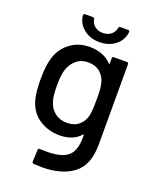

<svg xmlns="http://www.w3.org/2000/svg" viewBox="-159 -771 865 1062"><g transform="rotate(20 273.5 -239.5)"><path d="M386 -509H462Q472 -509 472 -499V-26Q472 95 403.5 147Q335 199 220 199Q205 199 171 197Q161 196 161 186L164 117Q164 113 167 110Q170 107 175 108Q189 109 216 109Q301 109 338.5 77.5Q376 46 376 -29V-47Q376 -49 374.5 -49.5Q373 -50 371 -48Q328 0 249 0Q184 0 131 -34Q78 -68 59 -134Q46 -178 46 -256Q46 -339 61 -384Q79 -444 127.5 -480.5Q176 -517 242 -517Q324 -517 371 -467Q373 -465 374.5 -465.5Q376 -466 376 -468V-499Q376 -509 386 -509ZM376 -257Q376 -299 374.5 -316.5Q373 -334 369 -350Q361 -387 333.5 -410.5Q306 -434 263 -434Q222 -434 194 -410.5Q166 -387 154 -350Q143 -320 143 -257Q143 -188 153 -163Q163 -126 192.5 -102.5Q222 -79 264 -79Q308 -79 335 -102.5Q362 -126 370 -163Q373 -179 374.5 -197Q376 -215 376 -257ZM145 -668Q145 -678 155 -678H200Q210 -678 211 -668Q215 -644 234.5 -629Q254 -614 281 -614Q309 -614 328.5 -629Q348 -644 352 -668Q353 -678 363 -678H407Q417 -678 417 -669Q413 -622 375 -591Q337 -560 281 -560Q226 -560 188 -590.5Q150 -621 145 -668Z"/></g></svg>

Font: BarlowMedium
Style: Regular
Weight: 500
Designer: Jeremy Tribby
Foundry: Tribby Type
Version: Version 1.422